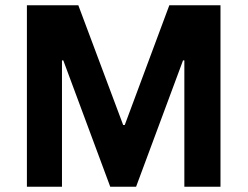

<svg xmlns="http://www.w3.org/2000/svg" viewBox="-20 -708 939 728"><path d="M82 0V-688H277L447 -234H453L622 -688H816V0H679V-479H674L496 0H398L220 -479H215V0Z"/></svg>

Font: Saira SemiBold
Style: Regular
Weight: 600
Designer: Hector Gatti with collaboration of the Omnibus-Type team
Foundry: Omnibus-Type
Version: Version 1.100; ttfautohint (v1.8.3)